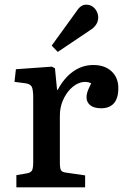

<svg xmlns="http://www.w3.org/2000/svg" viewBox="-20 -801 534 821"><path d="M50 0V-52L96 -60Q112 -63 117 -72.5Q122 -82 122 -108V-383Q122 -417 116 -429.5Q110 -442 88 -445L42 -451L48 -505L202 -516L215 -509L224 -417H227Q254 -468 293 -495.5Q332 -523 379 -523Q428 -523 457 -496Q486 -469 486 -424Q486 -396 478 -377Q470 -358 453.5 -348Q437 -338 413 -338Q382 -338 366 -351Q350 -364 350 -385Q350 -393 352 -401.5Q354 -410 358.5 -420.5Q363 -431 370 -445Q348 -455 324.5 -448Q301 -441 281 -420.5Q261 -400 248.5 -370.5Q236 -341 236 -307V-106Q236 -82 240.5 -73.5Q245 -65 262 -63L344 -51V0ZM227 -579 201 -606 306 -751Q317 -768 327 -774.5Q337 -781 348 -781Q365 -781 376.5 -772.5Q388 -764 394 -751.5Q400 -739 400 -726Q400 -710 391 -696Q382 -682 364 -671Z"/></svg>

Font: Literata 18pt Medium
Style: Regular
Weight: 500
Designer: Latin by Veronika Burian and Jose Scaglione. Greek by Irene Vlachou. Cyrillic by Vera Evstafieva.
Foundry: TypeTogether
Version: Version 3.103;gftools[0.9.29]